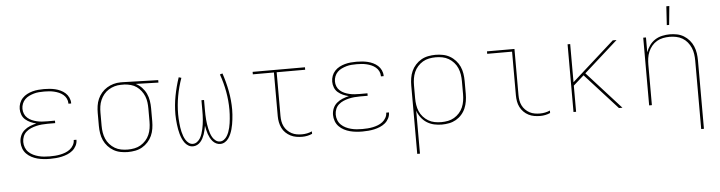

<svg xmlns="http://www.w3.org/2000/svg" viewBox="-53 -999 5506 1469"><g transform="rotate(-5 2700.0 -264.5)"><path d="M297 8Q273 8 248.5 5.5Q224 3 201 -3Q178 -9 156 -20.5Q134 -32 117 -49.5Q100 -67 91.5 -90.5Q83 -114 83 -138Q83 -164 93 -188Q103 -212 123 -229Q143 -246 167 -255.5Q191 -265 216 -271Q194 -276 172.5 -285.5Q151 -295 133.5 -310Q116 -325 107.5 -347Q99 -369 99 -392Q99 -415 107 -436.5Q115 -458 130.5 -474.5Q146 -491 166 -501.5Q186 -512 208 -518Q230 -524 252.5 -526Q275 -528 297 -528Q319 -528 340.5 -526Q362 -524 383 -519Q404 -514 424 -504.5Q444 -495 460 -480.5Q476 -466 485.5 -445.5Q495 -425 495 -404V-400H474V-403Q474 -422 465.5 -439.5Q457 -457 442 -469.5Q427 -482 409.5 -489.5Q392 -497 373 -501.5Q354 -506 335 -507.5Q316 -509 297 -509Q277 -509 257 -507.5Q237 -506 218 -500.5Q199 -495 181 -486.5Q163 -478 149 -464Q135 -450 127.5 -431Q120 -412 120 -392Q120 -372 127.5 -353.5Q135 -335 150 -321.5Q165 -308 183.5 -300Q202 -292 221 -287.5Q240 -283 260 -281.5Q280 -280 300 -280H360V-261H300Q278 -261 256.5 -259Q235 -257 214 -252Q193 -247 173 -238.5Q153 -230 136.5 -215.5Q120 -201 112 -180.5Q104 -160 104 -138Q104 -116 112 -95.5Q120 -75 135.5 -60Q151 -45 170.5 -35.5Q190 -26 211 -20.5Q232 -15 253.5 -13Q275 -11 297 -11Q318 -11 338 -12.5Q358 -14 378 -18Q398 -22 417.5 -29.5Q437 -37 453 -49.5Q469 -62 479.5 -80.5Q490 -99 490 -119V-120H511V-118Q511 -95 500 -74Q489 -53 471.5 -38.5Q454 -24 432.5 -15Q411 -6 388.5 -1Q366 4 343 6Q320 8 297 8Z M896 8Q868 8 839.5 2.5Q811 -3 786.5 -17Q762 -31 742.5 -52.5Q723 -74 711.5 -99.5Q700 -125 695.5 -153.5Q691 -182 691 -210V-310Q691 -337 695 -364.5Q699 -392 710 -417Q721 -442 739 -463Q757 -484 780.5 -498.5Q804 -513 830.5 -520.5Q857 -528 884 -528H900L1174 -520V-501L1000 -506Q1026 -493 1046.5 -471.5Q1067 -450 1079.5 -423.5Q1092 -397 1096.5 -368Q1101 -339 1101 -310V-210Q1101 -182 1096.5 -153.5Q1092 -125 1080.5 -99.5Q1069 -74 1049.5 -52.5Q1030 -31 1005.5 -17Q981 -3 952.5 2.5Q924 8 896 8ZM896 -11Q922 -11 947.5 -16Q973 -21 995 -34Q1017 -47 1034.5 -66.5Q1052 -86 1062 -109.5Q1072 -133 1076 -158.5Q1080 -184 1080 -210V-310Q1080 -334 1077 -358Q1074 -382 1065 -404.5Q1056 -427 1041 -446.5Q1026 -466 1006.5 -480Q987 -494 963.5 -500.5Q940 -507 916 -509H886Q861 -509 837 -502Q813 -495 792 -482Q771 -469 755 -449.5Q739 -430 729 -407Q719 -384 715.5 -359.5Q712 -335 712 -310V-210Q712 -184 716 -158.5Q720 -133 730 -109.5Q740 -86 757.5 -66.5Q775 -47 797 -34Q819 -21 844.5 -16Q870 -11 896 -11Z M1395 8Q1376 8 1359.5 -2Q1343 -12 1332 -27.5Q1321 -43 1313.5 -60.5Q1306 -78 1301 -96Q1296 -114 1292.5 -133Q1289 -152 1287 -170.5Q1285 -189 1283.5 -208Q1282 -227 1282 -246Q1282 -318 1295.5 -389Q1309 -460 1332 -528L1352 -522Q1328 -455 1315.5 -385.5Q1303 -316 1303 -246Q1303 -229 1304 -212Q1305 -195 1306.5 -178Q1308 -161 1310.5 -144Q1313 -127 1317 -110Q1321 -93 1327 -77Q1333 -61 1342 -46.5Q1351 -32 1365 -21.5Q1379 -11 1396 -11Q1414 -11 1429 -22.5Q1444 -34 1453 -49.5Q1462 -65 1467.5 -82Q1473 -99 1477 -117Q1481 -135 1483.5 -152.5Q1486 -170 1487.5 -188Q1489 -206 1489.5 -224Q1490 -242 1490 -260V-338H1510V-260Q1510 -242 1510.5 -224Q1511 -206 1512.5 -188Q1514 -170 1516.5 -152.5Q1519 -135 1523 -117Q1527 -99 1532.5 -82Q1538 -65 1547 -49.5Q1556 -34 1571 -22.5Q1586 -11 1604 -11Q1621 -11 1635 -21.5Q1649 -32 1658 -46.5Q1667 -61 1673 -77Q1679 -93 1683 -110Q1687 -127 1689.5 -144Q1692 -161 1693.5 -178Q1695 -195 1696 -212Q1697 -229 1697 -246Q1697 -316 1684.5 -385.5Q1672 -455 1648 -522L1668 -528Q1691 -460 1704.5 -389Q1718 -318 1718 -246Q1718 -227 1716.5 -208Q1715 -189 1713 -170.5Q1711 -152 1707.5 -133Q1704 -114 1699 -96Q1694 -78 1686.5 -60.5Q1679 -43 1668 -27.5Q1657 -12 1640.5 -2Q1624 8 1605 8Q1588 8 1573 0.5Q1558 -7 1547 -19.5Q1536 -32 1528.5 -46.5Q1521 -61 1515.5 -76.5Q1510 -92 1506.5 -108.5Q1503 -125 1500 -141Q1497 -125 1493.5 -108.5Q1490 -92 1484.5 -76.5Q1479 -61 1471.5 -46.5Q1464 -32 1453 -19.5Q1442 -7 1427 0.5Q1412 8 1395 8Z M2234 8Q2211 8 2188 4Q2165 0 2144.5 -10.5Q2124 -21 2107 -37.5Q2090 -54 2080 -75Q2070 -96 2065.5 -119Q2061 -142 2061 -165V-501H1899V-520H2301V-501H2082V-165Q2082 -144 2085.5 -124Q2089 -104 2098 -85.5Q2107 -67 2122 -52Q2137 -37 2155 -27.5Q2173 -18 2193.5 -14.5Q2214 -11 2234 -11Q2254 -11 2273.5 -15Q2293 -19 2311 -27V-8Q2293 0 2273.5 4Q2254 8 2234 8Z M2697 8Q2673 8 2648.5 5.5Q2624 3 2601 -3Q2578 -9 2556 -20.5Q2534 -32 2517 -49.5Q2500 -67 2491.5 -90.5Q2483 -114 2483 -138Q2483 -164 2493 -188Q2503 -212 2523 -229Q2543 -246 2567 -255.5Q2591 -265 2616 -271Q2594 -276 2572.5 -285.5Q2551 -295 2533.5 -310Q2516 -325 2507.5 -347Q2499 -369 2499 -392Q2499 -415 2507 -436.5Q2515 -458 2530.5 -474.5Q2546 -491 2566 -501.5Q2586 -512 2608 -518Q2630 -524 2652.5 -526Q2675 -528 2697 -528Q2719 -528 2740.5 -526Q2762 -524 2783 -519Q2804 -514 2824 -504.5Q2844 -495 2860 -480.5Q2876 -466 2885.5 -445.5Q2895 -425 2895 -404V-400H2874V-403Q2874 -422 2865.5 -439.5Q2857 -457 2842 -469.5Q2827 -482 2809.5 -489.5Q2792 -497 2773 -501.5Q2754 -506 2735 -507.5Q2716 -509 2697 -509Q2677 -509 2657 -507.5Q2637 -506 2618 -500.5Q2599 -495 2581 -486.5Q2563 -478 2549 -464Q2535 -450 2527.5 -431Q2520 -412 2520 -392Q2520 -372 2527.5 -353.5Q2535 -335 2550 -321.5Q2565 -308 2583.5 -300Q2602 -292 2621 -287.5Q2640 -283 2660 -281.5Q2680 -280 2700 -280H2760V-261H2700Q2678 -261 2656.5 -259Q2635 -257 2614 -252Q2593 -247 2573 -238.5Q2553 -230 2536.5 -215.5Q2520 -201 2512 -180.5Q2504 -160 2504 -138Q2504 -116 2512 -95.5Q2520 -75 2535.5 -60Q2551 -45 2570.5 -35.5Q2590 -26 2611 -20.5Q2632 -15 2653.5 -13Q2675 -11 2697 -11Q2718 -11 2738 -12.5Q2758 -14 2778 -18Q2798 -22 2817.5 -29.5Q2837 -37 2853 -49.5Q2869 -62 2879.5 -80.5Q2890 -99 2890 -119V-120H2911V-118Q2911 -95 2900 -74Q2889 -53 2871.5 -38.5Q2854 -24 2832.5 -15Q2811 -6 2788.5 -1Q2766 4 2743 6Q2720 8 2697 8Z M3099 215V-310Q3099 -338 3103.5 -366.5Q3108 -395 3119.5 -420.5Q3131 -446 3150.5 -467.5Q3170 -489 3194.5 -503Q3219 -517 3247.5 -522.5Q3276 -528 3304 -528Q3332 -528 3360.5 -522.5Q3389 -517 3413.5 -503Q3438 -489 3457.5 -467.5Q3477 -446 3488.5 -420.5Q3500 -395 3504.5 -366.5Q3509 -338 3509 -310V-210Q3509 -182 3504.5 -154Q3500 -126 3489 -100Q3478 -74 3459 -52.5Q3440 -31 3415.5 -17Q3391 -3 3363 2.5Q3335 8 3307 8Q3277 8 3247.5 1.5Q3218 -5 3192.5 -21Q3167 -37 3148.5 -61.5Q3130 -86 3120 -115V215ZM3304 -11Q3330 -11 3355.5 -16Q3381 -21 3403 -34Q3425 -47 3442.5 -66.5Q3460 -86 3470 -109.5Q3480 -133 3484 -158.5Q3488 -184 3488 -210V-310Q3488 -336 3484 -361.5Q3480 -387 3470 -410.5Q3460 -434 3442.5 -453.5Q3425 -473 3403 -486Q3381 -499 3355.5 -504Q3330 -509 3304 -509Q3278 -509 3252.5 -504Q3227 -499 3205 -486Q3183 -473 3165.5 -453.5Q3148 -434 3138 -410.5Q3128 -387 3124 -361.5Q3120 -336 3120 -310V-210Q3120 -184 3124 -158.5Q3128 -133 3138 -109.5Q3148 -86 3165.5 -66.5Q3183 -47 3205 -34Q3227 -21 3252.5 -16Q3278 -11 3304 -11Z M4063 8Q4039 8 4016 4Q3993 0 3972.5 -10.5Q3952 -21 3935.5 -37.5Q3919 -54 3908.5 -75Q3898 -96 3894 -119Q3890 -142 3890 -165V-501H3699V-520H3910V-165Q3910 -144 3913.5 -124Q3917 -104 3926 -85.5Q3935 -67 3950 -52Q3965 -37 3983 -27.5Q4001 -18 4021.5 -14.5Q4042 -11 4063 -11Q4082 -11 4101.5 -15Q4121 -19 4139 -27V-8Q4121 0 4101.5 4Q4082 8 4063 8Z M4667 0 4419 -273 4338 -201V0H4318V-520H4338V-227L4665 -520H4694L4434 -287L4694 0Z M5280 215V-310Q5280 -335 5276.5 -360.5Q5273 -386 5263 -409.5Q5253 -433 5236.5 -453Q5220 -473 5198 -486Q5176 -499 5150.5 -504Q5125 -509 5100 -509Q5075 -509 5049.5 -504Q5024 -499 5002 -486Q4980 -473 4963.5 -453Q4947 -433 4937 -409.5Q4927 -386 4923.5 -360.5Q4920 -335 4920 -310V0H4899V-520H4920V-406Q4930 -434 4947.5 -458.5Q4965 -483 4990 -499Q5015 -515 5044.5 -521.5Q5074 -528 5103 -528Q5131 -528 5158.5 -522.5Q5186 -517 5210 -502.5Q5234 -488 5252.5 -466.5Q5271 -445 5282 -419Q5293 -393 5297 -365.5Q5301 -338 5301 -310V215ZM5087 -600 5096 -744H5119L5105 -600Z"/></g></svg>

Font: Iosevka Thin Extended
Style: Regular
Weight: 100
Width: 7
Monospace: yes
Designer: Belleve Invis
Foundry: Belleve Invis
Version: Version 32.5.0; ttfautohint (v1.8.4)